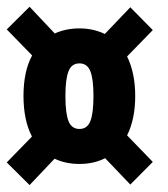

<svg xmlns="http://www.w3.org/2000/svg" viewBox="-26 -654 496 568"><path d="M61.5 -106.5 -6 -173.5 68.5 -250Q43.5 -298.5 43.5 -370Q43.5 -443 69 -490L-6 -567L61.5 -634L136 -555Q169 -570 209 -570Q250 -570 284 -553.5L359.5 -632.5L426 -565L350 -487Q374 -438 374 -370Q374 -301.5 350 -253.5L426 -175L359.5 -108L285 -186Q251.5 -169 209 -169Q168 -169 135.5 -184.5ZM250.5 -370Q250.5 -420.5 241.2 -443.5Q232 -466.5 209 -466.5Q186 -466.5 176.8 -443.5Q167.5 -420.5 167.5 -370Q167.5 -318.5 176.8 -295.5Q186 -272.5 209 -272.5Q232 -272.5 241.2 -295.5Q250.5 -318.5 250.5 -370Z"/></svg>

Font: League Mono Condensed
Style: Bold
Weight: 700
Width: 1
Designer: Tyler Finck
Foundry: The League of Moveable Type / Tyler Finck
Version: Version 2.210